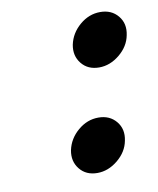

<svg xmlns="http://www.w3.org/2000/svg" viewBox="-60 -499 456 554"><g transform="rotate(-10 168.0 -222.0)"><path d="M176 -371Q183 -404 210 -427Q237 -450 270 -450Q303 -450 322 -427Q341 -404 334 -371Q328 -339 300 -316Q272 -293 240 -293Q207 -293 188.5 -316Q170 -339 176 -371ZM118 -72Q125 -105 152 -128Q179 -151 212 -151Q245 -151 264 -128Q283 -105 276 -72Q270 -40 242 -17Q214 6 182 6Q149 6 130.5 -17Q112 -40 118 -72Z"/></g></svg>

Font: Teachers[wght] Italic
Style: Regular
Weight: 400
Designer: Alfredo Marco Pradil & Chank Diesel
Version: Version 1.000;Glyphs 3.1.2 (3151)